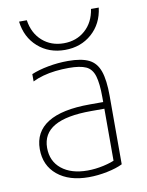

<svg xmlns="http://www.w3.org/2000/svg" viewBox="-85 -807 670 878"><g transform="rotate(-10 250.0 -368.0)"><path d="M256 10Q165 10 111 -34.5Q57 -79 57 -155Q57 -235 122.5 -276Q188 -317 318 -317H397V-286H319Q204 -286 147.5 -253.5Q91 -221 91 -155Q91 -93 135.5 -57Q180 -21 256 -21Q292 -21 330.5 -29.5Q369 -38 394 -51L380 -26V-340Q380 -403 369.5 -438Q359 -473 331.5 -485.5Q304 -498 252 -498Q220 -498 189.5 -494.5Q159 -491 132 -483.5Q105 -476 83 -465V-499Q116 -513 161.5 -521.5Q207 -530 254 -530Q316 -530 350.5 -513Q385 -496 399.5 -454.5Q414 -413 414 -340V-22Q386 -8 342 1Q298 10 256 10ZM250 -582Q176 -582 125 -627Q74 -672 65 -746H101Q110 -685 150.5 -649Q191 -613 250 -613Q309 -613 349.5 -649Q390 -685 399 -746H435Q426 -672 375 -627Q324 -582 250 -582Z"/></g></svg>

Font: M PLUS Code Latin ExtraLight
Style: Regular
Weight: 250
Designer: Coji Morishita
Foundry: UNDERFOREST DESIGN
Version: Version 1.002; ttfautohint (v1.8.3)